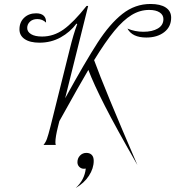

<svg xmlns="http://www.w3.org/2000/svg" viewBox="-20 -730 882 967"><path d="M842 -641Q842 -595 807 -568Q772 -541 717 -541Q646 -541 622 -586Q660 -570 702 -570Q747 -570 775 -586.5Q803 -603 803 -634Q803 -655 784 -667.5Q765 -680 731 -680Q685 -680 643 -654.5Q601 -629 556 -574.5Q511 -520 454 -427Q506 -284 672 101Q564 -87 508 -197Q452 -307 425 -378Q384 -309 279 -120L272 -92Q259 -40 259 -14Q259 -6 261 0H199Q210 -13 216.5 -31Q223 -49 234 -92L332 -485Q349 -555 369 -609L365 -611Q333 -568 285 -541.5Q237 -515 179 -515Q131 -515 104.5 -533Q78 -551 78 -582Q78 -618 101.5 -640.5Q125 -663 162 -663Q187 -663 200 -651Q213 -639 212 -616Q194 -634 168 -634Q145 -634 131 -621Q117 -608 117 -589Q117 -570 136.5 -558Q156 -546 192 -546Q250 -546 300 -581.5Q350 -617 416 -700H424L308 -235Q410 -420 471.5 -515Q533 -610 596.5 -660Q660 -710 738 -710Q788 -710 815 -692Q842 -674 842 -641ZM452 80Q452 118 428 155Q404 192 361 217Q406 176 412 119Q409 120 403 120Q389 120 379.5 110.5Q370 101 370 87Q370 67 383 53.5Q396 40 415 40Q432 40 442 50Q452 60 452 80Z"/></svg>

Font: Srisakdi
Style: Regular
Weight: 400
Designer: Cadson Demak Co.,Ltd.
Foundry: Cadson Demak Co.,Ltd.
Version: Version 1.000